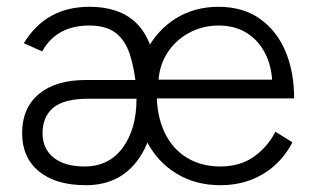

<svg xmlns="http://www.w3.org/2000/svg" viewBox="-20 -532 919 564"><path d="M389 -180 381 -268Q375 -332 361 -373.5Q347 -415 319 -436Q291 -457 242 -457Q194 -457 159.5 -438Q125 -419 104 -381L50 -405Q83 -459 131 -485.5Q179 -512 242 -512Q343 -512 392 -451.5Q441 -391 441 -268V-180ZM232 12Q144 12 94.5 -28.5Q45 -69 45 -141Q45 -215 94.5 -256Q144 -297 232 -297H420V-242H240Q168 -242 136.5 -215.5Q105 -189 105 -141Q105 -95 137.5 -69Q170 -43 228 -43Q300 -43 340.5 -98Q381 -153 381 -242H435Q435 -127 381.5 -57.5Q328 12 232 12ZM627 12Q555 12 499.5 -21.5Q444 -55 412.5 -114Q381 -173 381 -250Q381 -327 412 -386Q443 -445 497.5 -478.5Q552 -512 622 -512Q693 -512 742.5 -477.5Q792 -443 818 -382.5Q844 -322 844 -243H417L440 -262Q440 -193 463 -144Q486 -95 528.5 -69Q571 -43 627 -43Q685 -43 725.5 -71.5Q766 -100 789 -145L839 -114Q820 -77 789.5 -48.5Q759 -20 718 -4Q677 12 627 12ZM445 -280 420 -298H805L780 -279Q780 -332 760.5 -372Q741 -412 706 -434.5Q671 -457 622 -457Q574 -457 533.5 -434.5Q493 -412 469 -372.5Q445 -333 445 -280Z"/></svg>

Font: Figtree Light
Style: Regular
Weight: 300
Designer: Erik Kennedy
Foundry: Erik Kennedy
Version: Version 2.001;gftools[0.9.30]